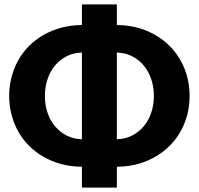

<svg xmlns="http://www.w3.org/2000/svg" viewBox="-20 -804 910 879"><path d="M515 -689.5Q590.5 -688.5 652 -662.8Q713.5 -637 757 -593.2Q800.5 -549.5 824.2 -490.8Q848 -432 848 -365Q848 -298 824.2 -239.2Q800.5 -180.5 757 -136.8Q713.5 -93 652 -67.2Q590.5 -41.5 515 -40.5V55H355V-40.5Q304.5 -41 260.2 -53Q216 -65 179 -86.2Q142 -107.5 112.8 -136.8Q83.5 -166 63.5 -202Q43.5 -238 32.8 -279.2Q22 -320.5 22 -365Q22 -409.5 32.8 -450.8Q43.5 -492 63.5 -528Q83.5 -564 112.8 -593.2Q142 -622.5 179 -643.8Q216 -665 260.2 -677Q304.5 -689 355 -689.5V-784H515ZM355 -563.5Q316.5 -562.5 285.2 -546.5Q254 -530.5 231.8 -503.8Q209.5 -477 197.5 -441.2Q185.5 -405.5 185.5 -365Q185.5 -324 197.5 -288.2Q209.5 -252.5 231.8 -226Q254 -199.5 285.2 -183.5Q316.5 -167.5 355 -166.5ZM515 -166.5Q553.5 -167.5 584.8 -183.5Q616 -199.5 638.2 -226Q660.5 -252.5 672.5 -288.2Q684.5 -324 684.5 -365Q684.5 -405.5 672.5 -441.2Q660.5 -477 638.2 -503.8Q616 -530.5 584.8 -546.5Q553.5 -562.5 515 -563.5Z"/></svg>

Font: Lato
Style: Regular
Weight: 900
Designer: Lukasz Dziedzic with Adam Twardoch and Botio Nikoltchev
Foundry: tyPoland Lukasz Dziedzic
Version: Version 2.010; 2014-09-01; http://www.latofonts.com/; ttfaut